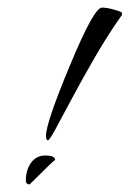

<svg xmlns="http://www.w3.org/2000/svg" viewBox="-20 -460 341 505"><path d="M106 -91Q101 -91 101 -103Q101 -137 164 -288Q227 -440 248 -440Q263 -440 282 -434Q302 -429 301 -424.5Q300 -420 301 -421Q282 -395 257 -355Q232 -315 197 -252L173 -208Q142 -150 126 -120.5Q110 -91 106 -91ZM58 25Q48 25 48 15Q48 -12 61 -31Q75 -51 99 -51Q125 -51 125 -39Q125 -42 58 25Z"/></svg>

Font: Qwigley
Style: Regular
Weight: 400
Designer: Robert E. Leuschke
Foundry: Robert E. Leuschke
Version: Version 1.010; ttfautohint (v1.8.3)